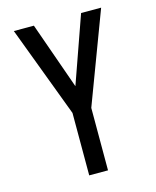

<svg xmlns="http://www.w3.org/2000/svg" viewBox="-111 -812 722 888"><g transform="rotate(-15 250.0 -367.5)"><path d="M205 0V-299L41 -735H137L250 -415L363 -735H459L295 -299V0Z"/></g></svg>

Font: Iosevka Fixed Medium
Style: Regular
Weight: 500
Monospace: yes
Designer: Belleve Invis
Foundry: Belleve Invis
Version: Version 32.3.0